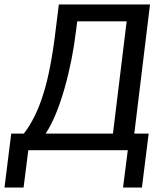

<svg xmlns="http://www.w3.org/2000/svg" viewBox="-57 -669 688 855"><path d="M205 -649 192 -544C177 -417 158 -318 135 -248C113 -177 84 -119 49 -74H-7L-37 166H48L69 0H512L491 166H575L605 -74H541L611 -649ZM281 -528 287 -574H507L446 -74H146C211 -169 262 -368 281 -528Z"/></svg>

Font: Gamestation Display
Style: Italic
Weight: 400
Designer: Jonas Hecksher
Foundry: Jonas Hecksher, Playtypeª, e-types AS
Version: Version 1.003